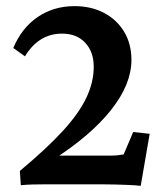

<svg xmlns="http://www.w3.org/2000/svg" viewBox="-20 -602 536 627"><path d="M47.9 2.9 44.9 -43.9Q131.8 -116.2 185.1 -174.3Q238.3 -232.4 262.2 -283.2Q286.1 -334 286.1 -383.8Q286.1 -432.6 258.3 -462.4Q230.5 -492.2 182.6 -492.2Q106.4 -492.2 61.5 -418L23.4 -445.3Q50.8 -510.7 103 -546.4Q155.3 -582 223.6 -582Q277.3 -582 319.3 -560.1Q361.3 -538.1 385.3 -498.5Q409.2 -459 409.2 -406.2Q409.2 -327.1 343.3 -243.7Q277.3 -160.2 154.3 -81.1V-93.8H335Q351.6 -93.8 361.8 -94.7Q372.1 -95.7 383.8 -97.7L415 -170.9L468.8 -165L439.5 4.9Q422.9 2.9 399.9 2Q377 1 355 0.5Q333 0 316.4 0H122.1Q104.5 0 85.4 0.5Q66.4 1 47.9 2.9Z"/></svg>

Font: Crimson Pro SemiBold
Style: Regular
Weight: 600
Designer: Jacques Le Bailly
Foundry: Baron von Fonthausen
Version: Version 1.003